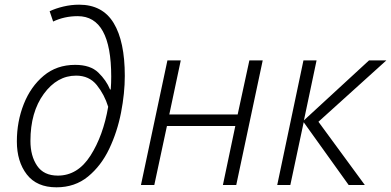

<svg xmlns="http://www.w3.org/2000/svg" viewBox="-20 -790 1670 820"><path d="M221 10Q300 10 356 -36Q412 -82 446.5 -154.5Q481 -227 497 -309.5Q513 -392 513 -466Q513 -613 465.5 -691.5Q418 -770 318 -770Q284 -770 250.5 -762Q217 -754 192 -742L207 -698Q255 -721 312 -721Q455 -721 455 -463Q455 -436 453 -408H450Q434 -447 400 -480Q366 -513 301 -513Q222 -513 166.5 -466.5Q111 -420 81.5 -345.5Q52 -271 52 -186Q52 -100 94.5 -45Q137 10 221 10ZM227 -40Q167 -40 138.5 -82Q110 -124 110 -188Q110 -311 167 -389Q224 -467 305 -467Q361 -467 393.5 -426.5Q426 -386 442 -334Q421 -211 366.5 -125.5Q312 -40 227 -40Z M582 0 695 -532H752L703 -301H995L1045 -532H1102L989 0H932L985 -252H693L639 0Z M1164 0 1276 -532H1332L1278 -276L1556 -532H1630L1340 -270L1538 0H1469L1277 -268L1220 0Z"/></svg>

Font: Noto Sans UI Light
Style: Italic
Weight: 300
Italic angle: -12°
Designer: Monotype Design Team
Foundry: Monotype Imaging Inc.
Version: Version 1.901